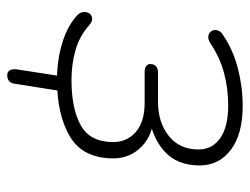

<svg xmlns="http://www.w3.org/2000/svg" viewBox="-98 -434 674 517"><g transform="rotate(90 238.5 -175.0)"><path d="M194 8Q142 8 95.5 -6Q49 -20 20 -47Q14 -53 12.5 -60Q11 -67 13 -73.5Q15 -80 20 -83.5Q25 -87 32 -86.5Q39 -86 47 -79Q76 -53 114 -42Q152 -31 195 -31Q272 -31 317 -56Q362 -81 362 -143Q362 -181 334.5 -204.5Q307 -228 256 -228H173Q163 -228 157.5 -232Q152 -236 152 -243Q152 -254 158.5 -259Q165 -264 175 -264H254Q309 -264 345.5 -293Q382 -322 382 -373Q382 -410 351.5 -431.5Q321 -453 263 -453Q219 -453 177 -442Q135 -431 96 -405Q85 -398 76.5 -399.5Q68 -401 63.5 -407.5Q59 -414 61 -423Q63 -432 72 -438Q113 -466 163.5 -479Q214 -492 264 -492Q341 -492 383 -460Q425 -428 425 -376Q425 -314 385 -279.5Q345 -245 286 -240L288 -252Q341 -252 373.5 -220.5Q406 -189 406 -144Q406 -62 347.5 -27Q289 8 194 8ZM182 142Q173 142 169 135.5Q165 129 166 118L188 -24H228L205 122Q202 142 182 142Z"/></g></svg>

Font: Nunito Variable Extra Light
Style: Italic
Weight: 200
Italic angle: -9°
Designer: Vernon Adams
Foundry: Vernon Adams
Version: Version 3.602